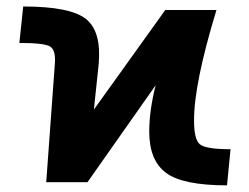

<svg xmlns="http://www.w3.org/2000/svg" viewBox="-20 -554 759 586"><path d="M484.4 -523.4H640.6Q571.3 -295.9 572.3 -184.6Q572.3 -128.9 589.8 -113.8Q607.4 -98.6 683.6 -98.6L672.9 11.7Q538.1 11.7 486.8 -26.4Q435.5 -64.5 435.5 -152.3Q435.5 -216.8 455.1 -293.9L247.1 2H121.1L147.5 -360.4Q150.4 -401.4 132.8 -412.1Q115.2 -422.9 39.1 -422.9L50.8 -534.2Q193.4 -534.2 241.7 -496.6Q290 -459 281.2 -358.4L266.6 -219.7Z"/></svg>

Font: Nasu
Style: Bold
Weight: 700
Designer: Ryoko NISHIZUKA (kana &amp; ideographs); Paul D. Hunt (Latin, Greek &amp; Cyrillic); Wenlong ZHANG (bopomofo); Sandoll C
Version: Version 2014.1215